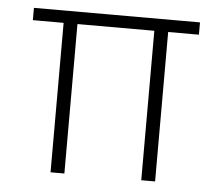

<svg xmlns="http://www.w3.org/2000/svg" viewBox="-43 -574 713 622"><g transform="rotate(5 313.0 -263.0)"><path d="M143 0H188V-486H438V0H483V-486H583V-526H43V-486H143Z"/></g></svg>

Font: Plus Jakarta Sans ExtraLight
Style: Regular
Weight: 200
Designer: Gumpita Rahayu
Foundry: Tokotype
Version: Version 2.004; ttfautohint (v1.8.3)